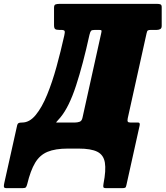

<svg xmlns="http://www.w3.org/2000/svg" viewBox="-122 -770 858 995"><path d="M637.5 -597 540 -157Q537.5 -144.5 540.2 -139.8Q543 -135 554 -135H594Q605 -135 601.5 -119L533 189.5Q531 200.5 526.5 202.8Q522 205 510.5 205H428.5Q414.5 205 413.5 199.2Q412.5 193.5 414.5 181.5Q428 112.5 421.5 72.8Q415 33 382.5 16.5Q350 0 285 0H230Q164.5 0 124.2 16.8Q84 33.5 60 73.8Q36 114 19 184.5Q16 196 12.2 200.5Q8.5 205 -4.5 205H-88.5Q-101 205 -101.8 197.8Q-102.5 190.5 -100 179.5L-33 -121Q-31 -129 -26 -132Q-21 -135 -7 -135Q31 -135 63.2 -174.2Q95.5 -213.5 122.2 -279Q149 -344.5 171 -424.5Q193 -504.5 211 -585.5Q215 -602.5 213 -608.8Q211 -615 194 -615H185Q169.5 -615 163.8 -619.5Q158 -624 158 -640V-730Q158 -744.5 166 -747.2Q174 -750 187.5 -750H692Q703.5 -750 709.8 -747.2Q716 -744.5 716 -733V-636Q716 -623 708 -619Q700 -615 690.5 -615H660.5Q648.5 -615 644.2 -612.2Q640 -609.5 637.5 -597ZM370 -615Q354 -615 349.8 -610.2Q345.5 -605.5 341.5 -589Q308 -436 272 -326Q236 -216 191.5 -162Q178 -145.5 172.2 -140Q166.5 -134.5 172.5 -134.8Q178.5 -135 199.5 -135H266Q279 -135 290.5 -139Q302 -143 305.5 -160L402.5 -598Q405 -608 404 -611.5Q403 -615 391.5 -615Z"/></svg>

Font: Besley* Condensed Fatface
Style: Italic
Weight: 900
Width: 3
Italic angle: -13°
Designer: Owen Earl
Foundry: indestructible type*
Version: Version 3.000; ttfautohint (v1.8.3)